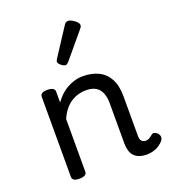

<svg xmlns="http://www.w3.org/2000/svg" viewBox="-153 -949 952 1077"><g transform="rotate(-20 323.5 -411.0)"><path d="M539 17Q513 17 494 10Q475 3 463 -10Q451 -23 445.5 -42.5Q440 -62 440 -86V-326Q440 -361 429.5 -386.5Q419 -412 397 -425.5Q375 -439 338 -439Q316 -439 294 -433Q272 -427 251 -414Q230 -401 212 -379Q194 -357 180 -325V-11Q180 2 169 8.5Q158 15 136 15Q115 15 104.5 8.5Q94 2 94 -11V-489Q94 -502 104.5 -508.5Q115 -515 136 -515Q158 -515 169 -508.5Q180 -502 180 -489V-424Q195 -445 213 -462.5Q231 -480 253 -492.5Q275 -505 299 -512Q323 -519 350 -519Q402 -519 441.5 -500Q481 -481 503.5 -440.5Q526 -400 526 -334V-96Q526 -83 530 -74.5Q534 -66 541.5 -62Q549 -58 558 -58Q567 -58 574.5 -61Q582 -64 589 -69.5Q596 -75 603 -80Q611 -86 621 -82Q631 -78 638 -70Q646 -60 646.5 -50Q647 -40 641 -31Q630 -16 613.5 -5Q597 6 578 11.5Q559 17 539 17ZM282 -610Q271 -610 256 -622Q241 -634 241 -644Q241 -647 242 -650Q243 -653 247 -660L354 -824Q359 -832 364.5 -835.5Q370 -839 378 -839Q388 -839 401.5 -831.5Q415 -824 425.5 -813.5Q436 -803 436 -794Q436 -787 433.5 -782.5Q431 -778 424 -770L301 -623Q289 -610 282 -610Z"/></g></svg>

Font: Playwrite FR Trad
Style: Regular
Weight: 400
Designer: Veronika Burian, José Scaglione
Foundry: TypeTogether
Version: Version 1.000